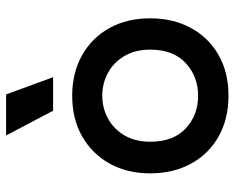

<svg xmlns="http://www.w3.org/2000/svg" viewBox="-88 -644 750 613"><g transform="rotate(-90 286.5 -338.0)"><path d="M287 17Q212 17 156 -15Q100 -47 69.5 -103.5Q39 -160 39 -233Q39 -307 70.5 -363Q102 -419 157.5 -450.5Q213 -482 287 -482Q360 -482 416 -450.5Q472 -419 503 -363Q534 -307 534 -233Q534 -160 503.5 -103.5Q473 -47 417.5 -15Q362 17 287 17ZM287 -386Q248 -386 214.5 -368Q181 -350 160.5 -315.5Q140 -281 140 -233Q140 -159 182.5 -119.5Q225 -80 287 -80Q348 -80 391 -119.5Q434 -159 434 -233Q434 -281 413.5 -315.5Q393 -350 359.5 -368Q326 -386 287 -386ZM291 -693 346 -543H239L160 -693Z"/></g></svg>

Font: Kreadon Light
Style: Bold
Weight: 600
Designer: Reiya WATANABE
Foundry: StudioGnu
Version: Version 1.003; ttfautohint (v1.8.4.7-5d5b);gftools[0.9.32]